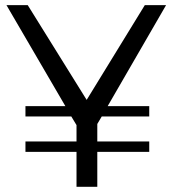

<svg xmlns="http://www.w3.org/2000/svg" viewBox="-20 -720 660 740"><path d="M4.9 -700.2H86.9L314 -335L538.1 -700.2H620.1L395 -311H555.2V-271H372.1L355 -242.2V-174.8H555.2V-134.8H355V0H274.9V-134.8H78.1V-174.8H274.9V-237.8L254.9 -271H78.1V-311H231.9Z"/></svg>

Font: Montserrat Light
Style: Regular
Weight: 300
Designer: Julieta Ulanovsky
Foundry: Julieta Ulanovsky
Version: Version 1.000;PS 002.000;hotconv 1.0.70;makeotf.lib2.5.58329